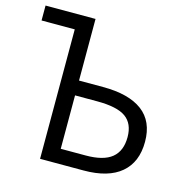

<svg xmlns="http://www.w3.org/2000/svg" viewBox="-105 -815 898 917"><g transform="rotate(15 344.0 -357.0)"><path d="M636.2 -208Q636.2 -107.4 573 -53.7Q509.8 0 388.2 0H172.9V-640.1H8.8V-713.9H255.9V-409.2H375Q502.4 -409.2 569.3 -359.1Q636.2 -309.1 636.2 -208ZM255.9 -71.8H378.9Q467.3 -71.8 508.5 -105.7Q549.8 -139.6 549.8 -208Q549.8 -274.4 507.1 -305.2Q464.4 -335.9 365.2 -335.9H255.9Z"/></g></svg>

Font: HunimalSansv1.5
Style: Regular
Weight: 400
Foundry: Ascender Corporation
Version: Version 1.10